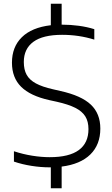

<svg xmlns="http://www.w3.org/2000/svg" viewBox="-20 -880 596 1020"><path d="M307.5 5V120H250V9H243.5Q197 9 147.5 1.2Q98 -6.5 54 -21.5V-76.5Q102.5 -60.5 151.2 -52.8Q200 -45 244 -45Q347.5 -45 398.8 -82.8Q450 -120.5 450 -194Q450 -235 433 -262Q416 -289 379.8 -307.2Q343.5 -325.5 281.5 -339.5L242.5 -348Q141 -370.5 92.2 -419Q43.5 -467.5 43.5 -547Q43.5 -630.5 96 -682.2Q148.5 -734 250 -746V-860H307.5V-749H309Q354.5 -749 398.8 -743Q443 -737 481 -725V-669.5Q399.5 -695 310 -695Q208 -695 157.2 -657.8Q106.5 -620.5 106.5 -550.5Q106.5 -510 121.5 -482.8Q136.5 -455.5 170.5 -437Q204.5 -418.5 262.5 -405.5L301.5 -396.5Q412 -372 462.5 -324.2Q513 -276.5 513 -197Q513 -111.5 460 -59.5Q407 -7.5 307.5 5Z"/></svg>

Font: Encode Sans Semi Expanded Light
Style: Regular
Weight: 300
Width: 6
Designer: Multiple Designers
Foundry: Impallari Type
Version: Version 2.000